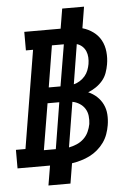

<svg xmlns="http://www.w3.org/2000/svg" viewBox="-66 -889 728 1042"><g transform="rotate(-5 298.0 -368.0)"><path d="M155 107 173 0H-4V-101H48L136 -634H97V-735H295L313 -843H432L413 -727Q445 -718 471.5 -698.5Q498 -679 513 -651Q528 -623 531.5 -588.5Q535 -554 529 -520Q525 -497 517 -474.5Q509 -452 493.5 -433.5Q478 -415 457.5 -401Q437 -387 414 -378Q440 -367 460.5 -348Q481 -329 493 -304Q505 -279 507 -250Q509 -221 504 -191Q500 -167 491.5 -143Q483 -119 468 -98Q453 -77 433 -60Q413 -43 390 -31.5Q367 -20 342.5 -13Q318 -6 293 -2L275 107ZM203 -423H267L305 -649H240ZM340 -428Q357 -432 373 -442Q389 -452 401 -466Q413 -480 419.5 -497Q426 -514 429 -531Q432 -549 431 -567Q430 -585 423.5 -600.5Q417 -616 404.5 -627.5Q392 -639 375 -644ZM147 -86H212L253 -338H189ZM284 -89Q305 -93 326.5 -102Q348 -111 365 -127Q382 -143 391.5 -164Q401 -185 405 -206Q408 -228 405.5 -250Q403 -272 392 -289.5Q381 -307 363 -318.5Q345 -330 324 -334Z"/></g></svg>

Font: Iosevka Etoile Oblique
Style: Bold
Weight: 700
Italic angle: -9°
Designer: Belleve Invis
Foundry: Belleve Invis
Version: Version 15.5.2; ttfautohint (v1.8.4)